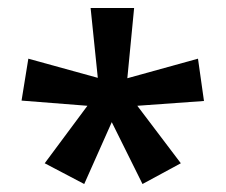

<svg xmlns="http://www.w3.org/2000/svg" viewBox="-20 -886 565 481"><path d="M316 -866H207L225 -691L51 -739L34 -634L199 -621L92 -477L191 -425L260 -580L337 -425L433 -477L324 -621L491 -633L476 -739L299 -690Z"/></svg>

Font: Noto Sans Malayalam UI Condensed SemiBold
Style: Regular
Weight: 600
Width: 3
Designer: Jelle Bosma - Monotype Design Team
Foundry: Monotype Imaging Inc.
Version: Version 2.104